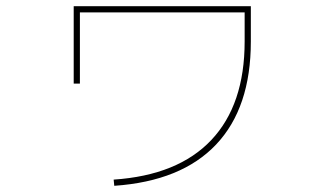

<svg xmlns="http://www.w3.org/2000/svg" viewBox="-20 -574 1040 620"><path d="M238 -534V-304H218V-554H790V-440Q790 -226 678 -107.5Q566 11 349 26L347 6Q555 -8 662.5 -122Q770 -236 770 -440V-534Z"/></svg>

Font: M PLUS 1p Thin
Style: Regular
Weight: 250
Version: Version 1.062